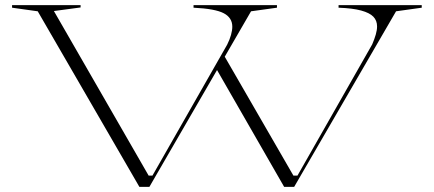

<svg xmlns="http://www.w3.org/2000/svg" viewBox="-20 -728 1690 748"><path d="M1087 0 821 -463 851 -515 1123 -44H1139L1430 -555Q1439 -576 1444 -593.5Q1449 -611 1449 -625Q1449 -648 1434.5 -663Q1420 -678 1387 -687Q1354 -696 1299 -698V-708H1623V-698L1523 -684L1126 0ZM523 0 127 -684 27 -698V-708H294V-699L190 -685L559 -44H574L865 -554Q875 -574 880 -592Q885 -610 885 -624Q885 -659 851.5 -676.5Q818 -694 734 -698V-708H1059V-698L958 -684L562 0Z"/></svg>

Font: Kalnia Expanded ExtraLight
Style: Regular
Weight: 250
Width: 7
Designer: Frida Medrano
Foundry: Frida Medrano
Version: Version 1.105